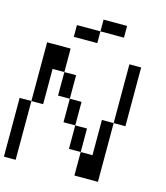

<svg xmlns="http://www.w3.org/2000/svg" viewBox="-141 -1107 1051 1214"><g transform="rotate(15 384.5 -500.0)"><path d="M384.6 -846.2H230.8V-923.1H384.6ZM538.5 -923.1H384.6V-1000H538.5ZM384.6 -153.8V-307.7H461.5V-153.8ZM0 0V-384.6H76.9V0ZM461.5 0V-153.8H538.5V-384.6H615.4V0ZM307.7 -307.7V-461.5H384.6V-307.7ZM230.8 -461.5V-615.4H307.7V-461.5ZM76.9 -384.6V-769.2H230.8V-615.4H153.8V-384.6ZM615.4 -384.6V-769.2H692.3V-384.6Z"/></g></svg>

Font: Mintsoda - Lime Green 13x16
Style: Regular
Weight: 400
Designer: Mintsoda-15
Version: Version 1.0